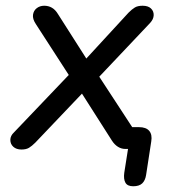

<svg xmlns="http://www.w3.org/2000/svg" viewBox="-20 -514 600 669"><path d="M444 135Q424 135 417 122.5Q410 110 413 88L430 -20L441 5H417Q403 5 391 -2.5Q379 -10 370 -24L254 -206L282 -205L103 -17Q91 -5 81 1Q71 7 55 7Q37 7 26.5 -2.5Q16 -12 16 -26.5Q16 -41 29 -53L236 -270L235 -229L105 -430Q93 -448 95 -462.5Q97 -477 108 -485.5Q119 -494 134 -494Q149 -494 161 -487Q173 -480 182 -465L291 -294H266L428 -470Q440 -482 450 -488Q460 -494 477 -494Q496 -494 506 -484.5Q516 -475 515.5 -461Q515 -447 503 -434L311 -231L310 -271L457 -46L426 -71H464Q489 -71 500 -58Q511 -45 507 -21L489 96Q486 115 475.5 125Q465 135 444 135Z"/></svg>

Font: Nunito Medium
Style: Italic
Weight: 500
Designer: Vernon Adams
Foundry: Vernon Adams
Version: Version 3.601